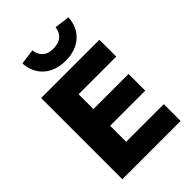

<svg xmlns="http://www.w3.org/2000/svg" viewBox="-271 -1065 1179 1179"><g transform="rotate(-45 319.0 -475.0)"><path d="M72 0V-705H578V-559H251V-430H556V-285H251V-146H578V0ZM341 -760Q254 -760 200 -807.5Q146 -855 141 -937L241 -950Q245 -911 270 -888.5Q295 -866 340 -866Q386 -866 412 -888.5Q438 -911 442 -950L541 -937Q536 -855 482 -807.5Q428 -760 341 -760Z"/></g></svg>

Font: Nunito Sans 10pt Black
Style: Regular
Weight: 900
Designer: Vernon Adams
Foundry: Vernon Adams
Version: Version 3.101;gftools[0.9.27]